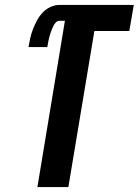

<svg xmlns="http://www.w3.org/2000/svg" viewBox="-20 -755 560 775"><path d="M131 0 242 -671H219Q212 -671 206 -665Q200 -659 196.5 -652Q193 -645 190 -638Q187 -631 184.5 -623.5Q182 -616 180 -609Q178 -602 176.5 -594.5Q175 -587 173.5 -579.5Q172 -572 171 -565H95Q98 -583 102 -601Q106 -619 113 -637Q120 -655 129 -672Q138 -689 151.5 -703.5Q165 -718 183 -726.5Q201 -735 219 -735H520L502 -630H361L256 0Z"/></svg>

Font: Iosevka Curly XBdObl
Style: Regular
Weight: 800
Italic angle: -9°
Monospace: yes
Designer: Belleve Invis
Foundry: Belleve Invis
Version: Version 11.1.0; ttfautohint (v1.8.3)